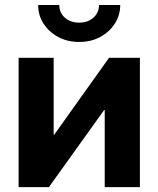

<svg xmlns="http://www.w3.org/2000/svg" viewBox="-20 -766 648 786"><path d="M552.7 0H408.7V-315.4H406.2L180.2 0H56.2V-529.3H199.7V-214.8H202.1L426.3 -529.3H552.7ZM304.2 -594.2Q256.3 -594.2 218.5 -614.5Q180.7 -634.8 158.4 -668.9Q136.2 -703.1 136.2 -745.6H222.7Q222.7 -713.9 245.6 -693.6Q268.6 -673.3 304.2 -673.3Q339.4 -673.3 362.3 -693.6Q385.3 -713.9 385.3 -745.6H472.2Q472.2 -703.6 450 -669.2Q427.7 -634.8 389.9 -614.5Q352.1 -594.2 304.2 -594.2Z"/></svg>

Font: Inter 24pt
Style: Bold
Weight: 700
Designer: Rasmus Andersson
Foundry: rsms
Version: Version 4.001;git-66647c0bb